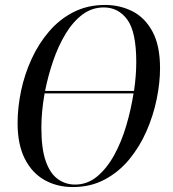

<svg xmlns="http://www.w3.org/2000/svg" viewBox="-20 -744 697 775"><path d="M274 11Q210 11 159.5 -17.5Q109 -46 80 -103.5Q51 -161 51 -247Q51 -310 65 -377Q79 -444 107.5 -506Q136 -568 178.5 -617.5Q221 -667 277.5 -695.5Q334 -724 404 -724Q464 -724 514.5 -698.5Q565 -673 595.5 -616.5Q626 -560 626 -469Q626 -410 612.5 -344Q599 -278 571.5 -215Q544 -152 502 -101Q460 -50 403 -19.5Q346 11 274 11ZM399 -714Q351 -714 312.5 -685Q274 -656 244.5 -607Q215 -558 194.5 -498Q174 -438 162 -377H521Q530 -439 530 -494Q530 -615 494 -664.5Q458 -714 399 -714ZM283 1Q333 1 372.5 -32Q412 -65 441.5 -119Q471 -173 490 -238Q509 -303 519 -367H160Q147 -293 147 -228Q147 -144 164.5 -94Q182 -44 213 -21.5Q244 1 283 1Z"/></svg>

Font: Noto Serif Display Condensed
Style: Italic
Weight: 400
Width: 3
Italic angle: -12°
Designer: Monotype Design Team
Foundry: Monotype Imaging Inc.
Version: Version 2.009